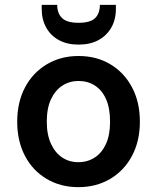

<svg xmlns="http://www.w3.org/2000/svg" viewBox="-20 -760 648 792"><path d="M303 12Q230 12 172.5 -22Q115 -56 83 -117Q51 -178 51 -258Q51 -339 83.5 -400Q116 -461 173.5 -495Q231 -529 304 -529Q378 -529 435 -495Q492 -461 524.5 -400Q557 -339 557 -258Q557 -178 524.5 -117Q492 -56 434.5 -22Q377 12 303 12ZM303 -91Q341 -91 370.5 -110Q400 -129 417 -166Q434 -203 434 -258Q434 -314 417.5 -351Q401 -388 371.5 -407Q342 -426 304 -426Q267 -426 237.5 -407Q208 -388 190.5 -351Q173 -314 173 -258Q173 -204 190.5 -166.5Q208 -129 237 -110Q266 -91 303 -91ZM304 -576Q257 -576 223 -594.5Q189 -613 170.5 -646.5Q152 -680 152 -724V-740H216Q216 -705 236 -685.5Q256 -666 304 -666Q353 -666 372.5 -685.5Q392 -705 392 -740H458V-723Q458 -679 439 -646Q420 -613 386 -594.5Q352 -576 304 -576Z"/></svg>

Font: DM Sans 11pt SemiBold
Style: Regular
Weight: 600
Version: Version 4.004;gftools[0.9.30]